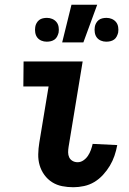

<svg xmlns="http://www.w3.org/2000/svg" viewBox="-20 -778 540 806"><path d="M288 8Q264 8 241 3.5Q218 -1 199 -13Q180 -25 166.5 -43.5Q153 -62 146.5 -84Q140 -106 140.5 -130.5Q141 -155 145 -179L184 -415H78L79 -520H327L268 -162Q266 -150 266 -138.5Q266 -127 270.5 -117.5Q275 -108 284.5 -102.5Q294 -97 306 -97Q319 -97 330.5 -105Q342 -113 349.5 -124.5Q357 -136 361.5 -148.5Q366 -161 369 -174L472 -169V-168Q468 -146 460.5 -124Q453 -102 441 -82Q429 -62 412.5 -44Q396 -26 376 -14Q356 -2 333 3Q310 8 288 8ZM426 -603Q414 -603 403.5 -607.5Q393 -612 386.5 -620.5Q380 -629 378 -641Q376 -653 378 -665Q379 -673 383.5 -681Q388 -689 394.5 -694Q401 -699 409.5 -701Q418 -703 427 -703Q439 -703 449.5 -698.5Q460 -694 467 -685.5Q474 -677 476 -665Q478 -653 476 -641Q474 -633 470 -625Q466 -617 459 -612Q452 -607 443.5 -605Q435 -603 426 -603ZM176 -603Q164 -603 153.5 -607.5Q143 -612 136.5 -620.5Q130 -629 128 -641Q126 -653 128 -665Q129 -673 133.5 -681Q138 -689 144.5 -694Q151 -699 159.5 -701Q168 -703 177 -703Q189 -703 199.5 -698.5Q210 -694 217 -685.5Q224 -677 226 -665Q228 -653 226 -641Q224 -633 220 -625Q216 -617 209 -612Q202 -607 193.5 -605Q185 -603 176 -603ZM241 -600 280 -758H388L330 -600Z"/></svg>

Font: Iosevka Term Curly Extrabold
Style: Italic
Weight: 800
Italic angle: -9°
Designer: Belleve Invis
Foundry: Belleve Invis
Version: Version 32.3.0